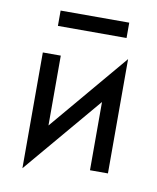

<svg xmlns="http://www.w3.org/2000/svg" viewBox="-74 -644 604 740"><g transform="rotate(10 228.0 -274.0)"><path d="M64 -415.5H134.3V-142.1L392.1 -447.3V0H321.8V-267.1L64 37.6ZM372.1 -586.4V-526.4H103.5V-586.4Z"/></g></svg>

Font: NMS Futura Pro Book
Style: Regular
Weight: 400
Designer: Blend3rman
Version: Version 0.1